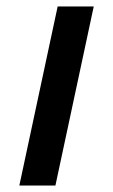

<svg xmlns="http://www.w3.org/2000/svg" viewBox="-20 -576 351 596"><path d="M40 0H152L271 -556H159Z"/></svg>

Font: Noto Serif Tamil Medium
Style: Italic
Weight: 500
Italic angle: -12°
Designer: Indian Type Foundry, Tom Grace, and the Monotype Design Team
Foundry: Monotype Imaging Inc.
Version: Version 2.003